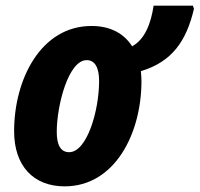

<svg xmlns="http://www.w3.org/2000/svg" viewBox="-20 -650 707 680"><path d="M209 10C386 10 481 -176 481 -363C481 -374 480 -386 479 -398C589 -431 640 -504 667 -619L663 -630H524C515 -569 494 -511 448 -486C418 -533 369 -558 304 -558C126 -558 30 -371 30 -185C30 -63 98 10 209 10ZM225 -111C195 -111 181 -136 181 -183C181 -276 222 -437 287 -437C317 -437 331 -409 331 -363C331 -258 288 -111 225 -111Z"/></svg>

Font: Noto Sans Display SemiCondensed Extra
Style: Italic
Weight: 800
Width: 4
Italic angle: -12°
Designer: Monotype Design Team
Foundry: Monotype Imaging Inc.
Version: Version 1.900